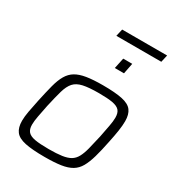

<svg xmlns="http://www.w3.org/2000/svg" viewBox="-201 -975 1017 1106"><g transform="rotate(30 307.5 -421.5)"><path d="M264 8Q182 8 134.5 -2Q87 -12 67.5 -37.5Q48 -63 48 -108Q48 -135 54.5 -171Q61 -207 71 -254Q85 -319 97 -365Q109 -411 126.5 -441Q144 -471 171.5 -487.5Q199 -504 242 -511Q285 -518 350 -518Q432 -518 479 -508Q526 -498 545 -472.5Q564 -447 564 -402Q564 -374 558.5 -337.5Q553 -301 543 -254Q530 -189 517 -143.5Q504 -98 487 -68Q470 -38 442.5 -21.5Q415 -5 372 1.5Q329 8 264 8ZM262 -43Q315 -43 349.5 -48Q384 -53 405 -65.5Q426 -78 439 -102Q452 -126 461.5 -163Q471 -200 483 -254Q492 -300 498.5 -334Q505 -368 505 -392Q505 -423 491 -439Q477 -455 444 -461Q411 -467 353 -467Q286 -467 248 -458.5Q210 -450 190 -427.5Q170 -405 158 -363Q146 -321 131 -254Q122 -209 115.5 -175Q109 -141 109 -117Q109 -87 123 -71Q137 -55 170 -49Q203 -43 262 -43ZM359 -638 374 -709H434L420 -638ZM274 -803 285 -851H584L573 -803Z"/></g></svg>

Font: Saira SemiExpanded Light
Style: Italic
Weight: 300
Width: 6
Italic angle: -12°
Designer: Hector Gatti with collaboration of the Omnibus-Type team
Foundry: Omnibus-Type
Version: Version 1.101